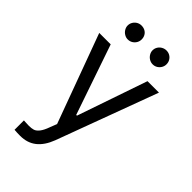

<svg xmlns="http://www.w3.org/2000/svg" viewBox="-279 -808 1088 1088"><g transform="rotate(45 264.5 -264.5)"><path d="M74.2 197.3V122.1L89.8 123Q97.7 124 115.2 124Q136.7 124 150.9 119.6Q165 115.2 179.2 97.7Q193.4 80.1 206.1 43.9L221.7 3.9L25.4 -530.3H117.2L261.7 -109.4H267.6L412.1 -530.3H503.9L279.3 76.2Q255.9 137.7 216.8 168.5Q177.7 199.2 121.1 199.2Q95.7 199.2 74.2 197.3ZM109.4 -673.8Q109.4 -689.5 117.2 -702.1Q125 -714.8 137.7 -722.2Q150.4 -729.5 165 -729.5Q181.6 -729.5 194.3 -722.7Q207 -715.8 214.4 -703.1Q221.7 -690.4 221.7 -673.8Q221.7 -659.2 214.4 -646.5Q207 -633.8 194.3 -626Q181.6 -618.2 165 -618.2Q151.4 -618.2 138.2 -626Q125 -633.8 117.2 -647Q109.4 -660.2 109.4 -673.8ZM308.6 -673.8Q308.6 -689.5 316.4 -702.1Q324.2 -714.8 337.4 -722.2Q350.6 -729.5 365.2 -729.5Q380.9 -729.5 393.6 -722.2Q406.2 -714.8 413.6 -702.1Q420.9 -689.5 420.9 -673.8Q420.9 -659.2 413.6 -646.5Q406.2 -633.8 393.6 -626Q380.9 -618.2 365.2 -618.2Q350.6 -618.2 337.4 -626Q324.2 -633.8 316.4 -647Q308.6 -660.2 308.6 -673.8Z"/></g></svg>

Font: Pretendard Std Variable
Style: Regular
Weight: 400
Designer: Base glyphs from Inter by Rasmus Andersson; Hangeul glyphs from Noto Sans CJK(Source Han Sans) by Jang Soo-young and Kan
Foundry: Kil Hyung-jin
Version: Version 1.309;Glyphs 3.2 (3225)